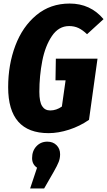

<svg xmlns="http://www.w3.org/2000/svg" viewBox="-20 -733 604 1083"><path d="M564 -625 471 -540Q446 -564 422.5 -575Q399 -586 370 -586Q311 -586 273 -530Q235 -474 218.5 -389.5Q202 -305 202 -215Q202 -159 217.5 -134.5Q233 -110 263 -110Q298 -110 329 -132L350 -280H293L295 -402H530L482 -57Q430 -21 369.5 -1.5Q309 18 254 18Q26 18 26 -241Q26 -368 66.5 -475.5Q107 -583 185.5 -648Q264 -713 373 -713Q490 -713 564 -625ZM319 137Q319 160 311 180.5Q303 201 283 236L229 330H150L189 213Q161 194 161 159Q161 118 185.5 92Q210 66 247 66Q279 66 299 86Q319 106 319 137Z"/></svg>

Font: Fira Sans Extra Condensed ExtraBold
Style: Italic
Weight: 800
Width: 3
Italic angle: -8°
Designer: Carrois Corporate & Edenspiekermann AG
Foundry: Carrois Corporate GbR & Edenspiekermann AG
Version: Version 4.203